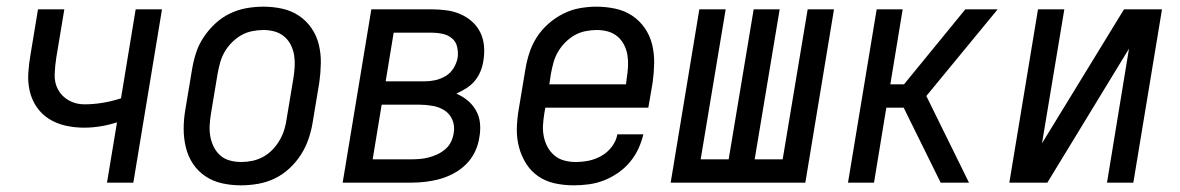

<svg xmlns="http://www.w3.org/2000/svg" viewBox="-20 -548 3540 576"><path d="M301 0 331 -181Q306 -173 281.5 -169Q257 -165 232 -165Q204 -165 177 -171Q150 -177 127.5 -191Q105 -205 90 -227Q75 -249 69 -275.5Q63 -302 65 -330.5Q67 -359 72 -387L94 -520H173L149 -376Q145 -351 144 -325.5Q143 -300 154 -279.5Q165 -259 186 -247Q207 -235 233 -235Q260 -235 287.5 -239.5Q315 -244 343 -253L387 -520H466L380 0Z M703 8Q674 8 646.5 2Q619 -4 596.5 -19Q574 -34 559 -56.5Q544 -79 537.5 -106Q531 -133 531 -161.5Q531 -190 536 -219L556 -339Q560 -364 568 -389Q576 -414 591 -436.5Q606 -459 626 -477.5Q646 -496 670 -507.5Q694 -519 719.5 -523.5Q745 -528 770 -528Q799 -528 826.5 -522Q854 -516 876.5 -501Q899 -486 914.5 -463.5Q930 -441 936.5 -414Q943 -387 942.5 -358.5Q942 -330 938 -301L918 -181Q914 -156 905.5 -131Q897 -106 882.5 -83.5Q868 -61 848 -42.5Q828 -24 804 -12.5Q780 -1 754 3.5Q728 8 703 8ZM704 -62Q720 -62 737 -65.5Q754 -69 769.5 -77.5Q785 -86 797.5 -99Q810 -112 819 -127.5Q828 -143 833 -159.5Q838 -176 840 -192L860 -312Q863 -330 864 -347.5Q865 -365 862.5 -381.5Q860 -398 852.5 -413Q845 -428 832.5 -438.5Q820 -449 804 -453.5Q788 -458 770 -458Q754 -458 736.5 -454.5Q719 -451 704 -442.5Q689 -434 676 -421Q663 -408 654 -392.5Q645 -377 640.5 -360.5Q636 -344 633 -328L613 -208Q610 -190 609 -172.5Q608 -155 611 -138.5Q614 -122 621.5 -107Q629 -92 641 -81.5Q653 -71 669.5 -66.5Q686 -62 704 -62Z M1008 0 1094 -520H1276Q1298 -520 1320 -517Q1342 -514 1361.5 -505.5Q1381 -497 1396.5 -483Q1412 -469 1421 -450.5Q1430 -432 1432 -410Q1434 -388 1430 -365Q1428 -350 1421.5 -334Q1415 -318 1404 -305Q1393 -292 1378.5 -283Q1364 -274 1349 -267Q1368 -259 1383 -246.5Q1398 -234 1408 -216.5Q1418 -199 1420 -178Q1422 -157 1418 -136Q1415 -114 1405 -93Q1395 -72 1378.5 -55.5Q1362 -39 1341.5 -28Q1321 -17 1299.5 -11Q1278 -5 1256 -2.5Q1234 0 1212 0ZM1137 -304H1254Q1270 -304 1286 -307.5Q1302 -311 1317 -320Q1332 -329 1341 -344Q1350 -359 1353 -375Q1355 -391 1351.5 -407Q1348 -423 1336 -433Q1324 -443 1308 -446.5Q1292 -450 1276 -450H1161ZM1098 -70H1212Q1225 -70 1238.5 -71Q1252 -72 1265.5 -75.5Q1279 -79 1292 -85Q1305 -91 1316 -100.5Q1327 -110 1333 -122.5Q1339 -135 1341 -148Q1345 -169 1337.5 -187.5Q1330 -206 1314 -216.5Q1298 -227 1277.5 -230.5Q1257 -234 1237 -234H1125Z M1701 8Q1672 8 1644.5 2Q1617 -4 1595 -19Q1573 -34 1558.5 -57Q1544 -80 1537 -106.5Q1530 -133 1530.5 -161.5Q1531 -190 1536 -219L1556 -339Q1560 -364 1568 -389Q1576 -414 1590.5 -436.5Q1605 -459 1625.5 -477Q1646 -495 1670 -507Q1694 -519 1719.5 -523.5Q1745 -528 1769 -528Q1798 -528 1826 -522Q1854 -516 1876.5 -501Q1899 -486 1914.5 -463.5Q1930 -441 1936.5 -414Q1943 -387 1942.5 -358.5Q1942 -330 1938 -301L1925 -225H1616L1613 -208Q1610 -190 1609 -172.5Q1608 -155 1611.5 -138Q1615 -121 1623 -106.5Q1631 -92 1643.5 -81.5Q1656 -71 1672.5 -66.5Q1689 -62 1707 -62Q1727 -62 1746.5 -66Q1766 -70 1784.5 -80.5Q1803 -91 1816 -108.5Q1829 -126 1832 -145H1910Q1905 -123 1895 -101.5Q1885 -80 1869.5 -61.5Q1854 -43 1833.5 -29Q1813 -15 1791 -6.5Q1769 2 1746 5Q1723 8 1701 8ZM1858 -295 1860 -312Q1863 -330 1864 -347.5Q1865 -365 1862.5 -381.5Q1860 -398 1852.5 -413Q1845 -428 1832.5 -438.5Q1820 -449 1804 -453.5Q1788 -458 1770 -458Q1754 -458 1736.5 -454.5Q1719 -451 1704 -442.5Q1689 -434 1676 -421Q1663 -408 1654 -392.5Q1645 -377 1640.5 -360.5Q1636 -344 1633 -328L1628 -295Z M1992 0 2078 -520H2157L2082 -70H2166L2241 -520H2319L2244 -70H2328L2403 -520H2482L2396 0Z M2524 0 2610 -520H2688L2651 -295H2692L2876 -520H2973L2759 -260L2887 0H2802L2691 -225H2639L2602 0Z M3008 0 3094 -520H3173L3106 -118L3352 -520H3466L3380 0H3301L3367 -402L3122 0Z"/></svg>

Font: Iosevka Term Oblique
Style: Regular
Weight: 400
Italic angle: -9°
Monospace: yes
Designer: Belleve Invis
Foundry: Belleve Invis
Version: Version 31.4.0